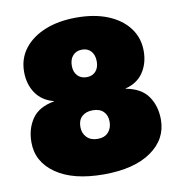

<svg xmlns="http://www.w3.org/2000/svg" viewBox="-81 -790 825 879"><g transform="rotate(-10 331.0 -350.5)"><path d="M332 14Q190 14 110 -41.5Q30 -97 30 -188Q30 -250 61 -296Q92 -342 165 -355V-356Q110 -370 81.5 -412Q53 -454 53 -511Q53 -573 88 -618.5Q123 -664 185.5 -689.5Q248 -715 332 -715Q416 -715 478 -689.5Q540 -664 574.5 -618Q609 -572 609 -511Q609 -454 581 -412Q553 -370 497 -356V-355Q569 -342 600.5 -296.5Q632 -251 632 -188Q632 -97 552.5 -41.5Q473 14 332 14ZM332 -438Q358 -438 373.5 -455Q389 -472 389 -501Q389 -531 373.5 -548.5Q358 -566 332 -566Q305 -566 289 -548.5Q273 -531 273 -501Q273 -472 289 -455Q305 -438 332 -438ZM332 -151Q364 -151 381.5 -170Q399 -189 399 -219Q399 -249 381.5 -266.5Q364 -284 332 -284Q300 -284 281.5 -267Q263 -250 263 -219Q263 -189 281.5 -170Q300 -151 332 -151Z"/></g></svg>

Font: Prodigy Sans Black
Style: Regular
Weight: 900
Designer: Wei Huang
Foundry: Wei Huang
Version: Version 1.003; ttfautohint (v1.8.3)